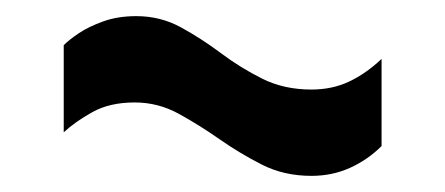

<svg xmlns="http://www.w3.org/2000/svg" viewBox="-20 -423 551 238"><path d="M453 -242Q436 -225 414 -215Q392 -205 366 -205Q332 -205 304.5 -219Q277 -233 252 -250.5Q227 -268 201.5 -282Q176 -296 147 -296Q116 -296 94.5 -284Q73 -272 59 -259V-367Q66 -374 78 -382Q90 -390 108 -396.5Q126 -403 149 -403Q179 -403 204.5 -389Q230 -375 254 -357Q278 -339 305 -325.5Q332 -312 366 -312Q392 -312 413 -322Q434 -332 453 -350Z"/></svg>

Font: Georama ExtraCondensed Thin SemiBold
Style: Regular
Weight: 600
Version: Version 1.001